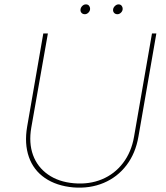

<svg xmlns="http://www.w3.org/2000/svg" viewBox="-20 -853 759 878"><path d="M104 -273 178 -700H199L123 -269Q111 -199 131 -144Q151 -89 199.5 -55Q248 -21 318 -15Q388 -9 446 -33Q504 -57 542.5 -107.5Q581 -158 593 -228L675 -700H695L613 -228Q600 -152 558.5 -97.5Q517 -43 454 -16.5Q391 10 315 4Q238 -3 185.5 -39Q133 -75 112 -135.5Q91 -196 104 -273ZM348 -807Q348 -817 355.5 -825Q363 -833 373 -833Q382 -833 387 -827Q392 -821 392 -813Q392 -803 384.5 -795.5Q377 -788 368 -788Q359 -788 353.5 -793.5Q348 -799 348 -807ZM497 -807Q497 -817 505 -825Q513 -833 522 -833Q531 -833 536 -827Q541 -821 541 -813Q541 -803 533.5 -795.5Q526 -788 517 -788Q508 -788 502.5 -793.5Q497 -799 497 -807Z"/></svg>

Font: Fixel Italic Variable 20240409 Display Thin
Style: Italic
Weight: 100
Italic angle: -10°
Designer: AlfaBravo + MacPaw
Foundry: Kyrylo Tkachov, Marchela Mozhyna, Serhii Makarenko, Maria Weinstein, Zakhar Kryvoshyya
Version: Version 1.211;Glyphs 3.2 (3225)